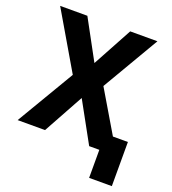

<svg xmlns="http://www.w3.org/2000/svg" viewBox="-156 -829 1006 1120"><g transform="rotate(20 347.0 -268.5)"><path d="M19 0H189L326 -249L463 0H526V174H667V-100H574L421 -358L628 -711H459L326 -466L193 -711H24L231 -358Z"/></g></svg>

Font: Asimov Pro
Style: Bd
Weight: 700
Designer: Google
Version: Version 2.000980; 2014